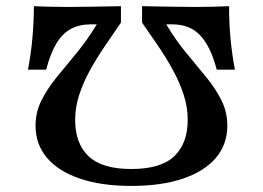

<svg xmlns="http://www.w3.org/2000/svg" viewBox="-20 -591 852 622"><path d="M722.1 -571Q722.1 -514.9 726.9 -464.6Q731.7 -414.4 741 -365.2H682.1Q671.6 -405.6 657.5 -433.6Q643.5 -461.6 626.1 -478.9Q608.8 -496.2 586.9 -504.1Q565 -512.1 537.9 -512.1H518.6Q548.7 -461.7 582.8 -420.3Q616.8 -378.9 647.4 -341.9Q678 -304.8 697.2 -266.5Q716.4 -228.2 716.4 -183.5Q716.4 -123.4 679.4 -79.7Q642.5 -36.1 572.9 -12.4Q503.3 11.3 405.4 11.3Q308.3 11.3 238.7 -12.4Q169.2 -36.1 132.2 -79.7Q95.2 -123.4 95.2 -183.5Q95.2 -227.8 114.4 -265.9Q133.6 -304 163.8 -341.1Q194 -378.1 228.3 -419.5Q262.5 -460.9 293.5 -512.1H273.4Q236.9 -512.1 209.7 -497.4Q182.5 -482.8 162.9 -450.5Q143.3 -418.2 129.5 -365.2H70.6Q79.9 -413.5 84.7 -465Q89.5 -516.5 89.9 -571Q110.9 -569.8 141.5 -569.2Q172 -568.5 200.9 -568.5Q241.8 -568.5 283.9 -569.4Q326 -570.2 371.8 -571V-517.7Q346 -480.3 319.8 -441.8Q293.6 -403.4 271.8 -364Q250 -324.7 236.8 -284.3Q223.5 -243.8 223.5 -202.3Q223.5 -126.1 267 -84.8Q310.5 -43.5 405.4 -43.5Q501.4 -43.5 544.8 -85.2Q588.1 -126.8 588.1 -202.7Q588.1 -244.2 574.9 -284.5Q561.6 -324.8 540 -364.3Q518.4 -403.8 492.3 -442.2Q466.1 -480.7 440.2 -517.7V-571Q487.6 -570.2 529.1 -569.4Q570.6 -568.5 610.7 -568.5Q640 -568.5 670.6 -569.2Q701.1 -569.8 722.1 -571Z"/></svg>

Font: Playfair 5pt SemiExpanded Light
Style: Regular
Weight: 300
Width: 6
Designer: Claus Eggers Sørensen
Foundry: Claus Eggers Sørensen
Version: Version 2.203